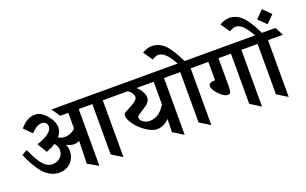

<svg xmlns="http://www.w3.org/2000/svg" viewBox="-107 -1394 2980 1868"><g transform="rotate(-20 1382.5 -460.5)"><path d="M908 -588V0L800 -67V-588H659V0L551 -62L557 -297Q534 -282 500 -282Q466 -282 424 -303Q439 -271 439 -237Q439 -168 393.5 -119.5Q348 -71 270 -71Q217 -71 170.5 -99.5Q124 -128 90 -176Q31 -257 -8 -356L46 -386Q117 -227 176 -189Q204 -171 235 -171Q288 -171 319.5 -202Q351 -233 351 -276.5Q351 -320 320 -350Q286 -327 225 -303L165 -403Q328 -458 328 -530Q328 -552 312 -567.5Q296 -583 274 -583Q220 -583 161 -518L83 -596Q154 -683 237 -683Q300 -683 356 -617.5Q412 -552 412 -486Q412 -441 375 -399Q404 -379 439 -379Q474 -379 507 -394.5Q540 -410 551 -429V-588H468Q467 -590 438.5 -631Q410 -672 408 -675H1007L1054 -588Z M1542 -588V0L1434 -67L1438 -202Q1379 -143 1312 -143Q1262 -143 1201.5 -183.5Q1141 -224 1100 -279Q1059 -334 1059 -374Q1059 -396 1079 -405Q1164 -448 1191 -470Q1218 -492 1218 -511Q1218 -530 1203 -553Q1188 -576 1165 -588H996L936 -675H1641L1701 -588ZM1269 -243Q1370 -243 1435 -354V-588H1257Q1286 -565 1305 -529Q1324 -493 1324 -468.5Q1324 -444 1311.5 -425.5Q1299 -407 1286.5 -398Q1274 -389 1244.5 -370Q1215 -351 1205.5 -344.5Q1196 -338 1190 -334Q1176 -323 1176 -311Q1176 -283 1206 -263Q1236 -243 1269 -243Z M1818 -588V0L1710 -67V-588H1599L1552 -675H1715Q1639 -819 1566 -819Q1537 -819 1501 -795L1435 -889Q1488 -921 1534 -921Q1580 -921 1619.5 -899.5Q1659 -878 1691 -837Q1743 -769 1786 -675H1926L1972 -588Z M2343 -588V0L2235 -69V-588H2106V-290Q2106 -252 2098 -236.5Q2090 -221 2071 -221Q2034 -221 1984 -272Q1934 -323 1934 -360.5Q1934 -398 2001 -398V-588H1880L1817 -675H2442L2506 -588Z M2619 -588V0L2511 -67V-588H2400L2353 -675H2516Q2440 -819 2367 -819Q2338 -819 2302 -795L2236 -889Q2289 -921 2335 -921Q2381 -921 2420.5 -899.5Q2460 -878 2492 -837Q2544 -769 2587 -675H2727L2773 -588ZM2588 -813 2665 -892 2746 -813 2668 -735Z"/></g></svg>

Font: Halant SemiBold
Style: Regular
Weight: 600
Designer: Hitesh Malaviya (Devanagari), Satya Rajpurohit (Latin)
Foundry: Indian Type Foundry
Version: Version 1.101;PS 1.0;hotconv 1.0.78;makeotf.lib2.5.61930; tt